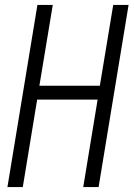

<svg xmlns="http://www.w3.org/2000/svg" viewBox="-20 -755 540 775"><path d="M10 0 131 -735H193L139 -409H383L437 -735H499L378 0H316L374 -353H130L72 0Z"/></svg>

Font: Iosevka SS18 Light
Style: Italic
Weight: 300
Italic angle: -9°
Monospace: yes
Designer: Belleve Invis
Foundry: Belleve Invis
Version: Version 25.1.1; ttfautohint (v1.8.4)